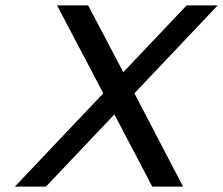

<svg xmlns="http://www.w3.org/2000/svg" viewBox="-20 -690 825 710"><path d="M191 -670 362 -345 35 0H150L403 -267L543 0H657L477 -345L785 -670H670L436 -423L306 -670Z"/></svg>

Font: LT Wave Text Italic
Style: Regular
Weight: 400
Designer: Daniel Lyons
Version: Version 2.5 (Glyphs App)